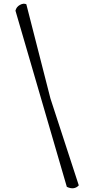

<svg xmlns="http://www.w3.org/2000/svg" viewBox="-20 -897 497 1043"><path d="M64 -839Q69 -860 88.5 -870.5Q108 -881 123 -874L254 -362L408 110Q383 137 343 118Z"/></svg>

Font: Tillana
Style: Regular
Weight: 400
Designer: Lipi Raval (Devanagari, Latin), Jonny Pinhorn (Latin)
Foundry: Indian Type Foundry
Version: Version 2.003;PS 1.0;hotconv 1.0.79;makeotf.lib2.5.61930; tt